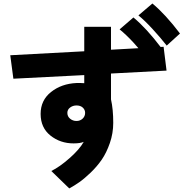

<svg xmlns="http://www.w3.org/2000/svg" viewBox="-20 -971 1040 1087"><path d="M361.3 -332Q361.3 -311.5 377 -298.8Q392.6 -286.1 413.1 -286.1Q433.6 -286.1 447.8 -299.3Q461.9 -312.5 461.9 -332Q461.9 -349.6 448.7 -361.8Q435.5 -374 413.1 -374Q392.6 -374 377 -362.3Q361.3 -350.6 361.3 -332ZM210 -326.2Q210 -403.3 269 -450.2Q328.1 -497.1 413.1 -501Q426.8 -502 457 -500V-545.9L55.7 -525.4L38.1 -658.2L457 -680.7V-819.3H608.4V-689.5L906.2 -706.1L922.9 -571.3L608.4 -554.7V-408.2Q621.1 -352.5 621.1 -275.4Q621.1 -216.8 602.1 -161.6Q583 -106.4 556.2 -67.4Q529.3 -28.3 493.2 6.3Q457 41 428.2 61Q399.4 81.1 372.1 95.7L270.5 -2.9Q318.4 -26.4 374.5 -76.2Q430.7 -126 454.1 -168Q435.5 -159.2 396.5 -159.2Q321.3 -159.2 265.6 -203.6Q210 -248 210 -326.2ZM763.7 -883.8 842.8 -951.2Q916 -890.6 999 -781.2L923.8 -712.9Q889.6 -756.8 843.8 -806.6Q797.9 -856.4 763.7 -883.8ZM657.2 -804.7 735.4 -872.1Q808.6 -811.5 891.6 -702.1L816.4 -633.8Q730.5 -745.1 657.2 -804.7Z"/></svg>

Font: Gothic A1 Black
Style: Regular
Weight: 900
Version: Version 2.50